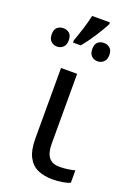

<svg xmlns="http://www.w3.org/2000/svg" viewBox="-181 -901 686 974"><g transform="rotate(20 162.5 -414.0)"><path d="M169 -536V-158Q169 -110 187.5 -86Q206 -62 246 -62Q268 -62 291.5 -65.5Q315 -69 328 -73V-6Q314 1 287 5.5Q260 10 234 10Q190 10 155.5 -4.5Q121 -19 101.5 -55.5Q82 -92 82 -157V-536ZM236 -838V-828Q220 -797 193 -755Q166 -713 137 -678H95V-690Q106 -720 119.5 -762Q133 -804 140 -838ZM25 -730Q44 -730 57.5 -718.5Q71 -707 71 -681Q71 -656 57.5 -643.5Q44 -631 25 -631Q6 -631 -7.5 -643.5Q-21 -656 -21 -681Q-21 -707 -7.5 -718.5Q6 -730 25 -730ZM244 -730Q262 -730 276 -718.5Q290 -707 290 -681Q290 -656 276 -643.5Q262 -631 244 -631Q224 -631 211 -643.5Q198 -656 198 -681Q198 -707 211 -718.5Q224 -730 244 -730Z"/></g></svg>

Font: Noto IKEA Arabic
Style: Regular
Weight: 400
Designer: Monotype Design Team
Foundry: Monotype Imaging Inc.
Version: Version 1.200